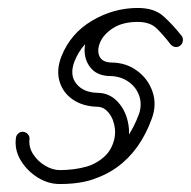

<svg xmlns="http://www.w3.org/2000/svg" viewBox="-20 -477 479 482"><path d="M326 -457Q333 -457 338 -451.5Q343 -446 343 -439Q343 -432 338 -427Q333 -422 326 -422Q276 -422 231 -396Q186 -370 167 -323Q154 -289 171.5 -267Q189 -245 224 -244Q255 -244 276 -221Q297 -198 302.5 -163.5Q308 -129 293 -95Q278 -61 238.5 -38Q199 -15 130 -15Q123 -15 118 -20Q113 -25 113 -33Q113 -40 118 -45Q123 -50 130 -50Q185 -50 216 -66Q247 -82 259 -106Q271 -130 268.5 -153.5Q266 -177 253.5 -193Q241 -209 224 -209Q188 -210 163 -227Q138 -244 129.5 -272.5Q121 -301 134 -335Q157 -393 211 -425Q265 -457 326 -457Q326 -457 326 -457Q326 -457 326 -457ZM436 -387Q440 -382 439 -374.5Q438 -367 433 -363Q427 -358 420 -359Q413 -360 408 -366Q391 -388 374 -405Q357 -422 326 -422Q288 -422 264 -406.5Q240 -391 231.5 -371Q223 -351 229.5 -336Q236 -321 259 -320Q296 -320 324 -299.5Q352 -279 363 -246.5Q374 -214 361 -179Q332 -99 273.5 -57Q215 -15 130 -15Q101 -15 74.5 -31.5Q48 -48 32 -74.5Q16 -101 20 -131Q20 -131 20 -131Q20 -131 20 -131Q21 -138 26.5 -142.5Q32 -147 39 -146Q46 -145 50.5 -139.5Q55 -134 54 -127Q52 -107 63.5 -89.5Q75 -72 93.5 -61Q112 -50 130 -50Q277 -50 329 -191Q337 -215 329.5 -236.5Q322 -258 303 -271.5Q284 -285 259 -286Q227 -286 210.5 -303.5Q194 -321 192.5 -346.5Q191 -372 205.5 -397Q220 -422 250 -439.5Q280 -457 326 -457Q367 -457 390 -436.5Q413 -416 436 -387Q436 -387 436 -387Q436 -387 436 -387Z"/></svg>

Font: FRB American Cursive
Style: Italic
Weight: 400
Italic angle: -25°
Version: Version 2.0;Modular Font Editor K font №1